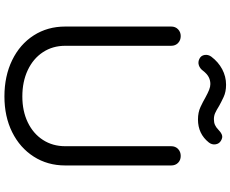

<svg xmlns="http://www.w3.org/2000/svg" viewBox="-107 -919 1042 868"><g transform="rotate(90 414.0 -485.0)"><path d="M416 16Q324 16 252 -19Q180 -54 140 -116.5Q100 -179 100 -259V-738Q100 -757 112.5 -769Q125 -781 143 -781Q162 -781 174.5 -769Q187 -757 187 -738V-259Q187 -202 216 -158Q245 -114 297 -89.5Q349 -65 416 -65Q482 -65 533 -89.5Q584 -114 612.5 -158Q641 -202 641 -259V-738Q641 -757 653.5 -769Q666 -781 685 -781Q704 -781 716 -769Q728 -757 728 -738V-259Q728 -179 688 -116.5Q648 -54 577.5 -19Q507 16 416 16ZM520 -859Q488 -859 463.5 -870.5Q439 -882 422 -892Q400 -904 386 -909.5Q372 -915 360 -915Q343 -915 328.5 -907.5Q314 -900 300 -882Q290 -868 275 -863Q260 -858 245 -866Q231 -873 228.5 -889Q226 -905 236 -919Q260 -951 293 -968.5Q326 -986 363 -986Q395 -986 418.5 -975Q442 -964 458 -955Q479 -942 491.5 -936.5Q504 -931 519 -931Q534 -931 545 -936Q556 -941 565 -950Q577 -962 589 -967Q601 -972 616 -963Q630 -955 632.5 -938.5Q635 -922 624 -908Q585 -859 520 -859Z"/></g></svg>

Font: Comfortaa Medium
Style: Regular
Weight: 500
Designer: Johan Aakerlund
Foundry: Johan Aakerlund
Version: Version 3.104; ttfautohint (v1.8.1.43-b0c9)